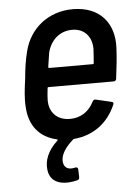

<svg xmlns="http://www.w3.org/2000/svg" viewBox="-51 -557 556 778"><g transform="rotate(-5 227.0 -168.0)"><path d="M225 -75C172 -75 141 -109 141 -158C141 -172 143 -189 145 -207C145 -210 147 -211 149 -211H414C420 -211 424 -214 425 -221C430 -260 436 -312 437 -346C442 -447 383 -517 274 -517C174 -517 97 -454 75 -362C67 -331 61 -293 58 -255C52 -212 47 -173 50 -138C54 -64 93 -13 165 3C168 4 168 6 166 8C126 45 111 84 115 121C122 189 193 186 233 175C239 173 241 170 241 163L240 131C240 125 235 122 229 123C204 130 182 123 180 94C178 66 199 36 230 9C231 8 233 7 235 7C314 0 374 -46 404 -117C407 -123 406 -127 399 -129L335 -144C329 -145 325 -143 322 -137C303 -99 270 -75 225 -75ZM265 -434C314 -434 344 -399 344 -350C343 -333 342 -313 340 -292C340 -289 338 -288 336 -288H159C157 -288 155 -289 155 -292C158 -313 161 -333 164 -351C177 -400 213 -434 265 -434Z"/></g></svg>

Font: Barlow Semi Condensed Medium
Style: Italic
Weight: 500
Width: 4
Italic angle: -7°
Designer: Jeremy Tribby
Foundry: Tribby Type
Version: Version 1.422;hotconv 1.0.109;makeotfexe 2.5.65596